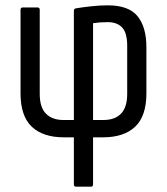

<svg xmlns="http://www.w3.org/2000/svg" viewBox="-20 -515 626 720"><path d="M265 185Q257 185 257 176V0H220Q141 0 99 -40Q57 -80 57 -165V-478Q57 -487 65 -487H121Q129 -487 129 -478V-163Q129 -112 152.5 -88.5Q176 -65 218 -65H257V-474Q257 -483 266 -484Q291 -488 323 -491.5Q355 -495 384 -495Q463 -495 496 -454Q529 -413 529 -338V-165Q529 -80 487 -40Q445 0 366 0H329V176Q329 185 321 185ZM329 -65H368Q411 -65 434 -89Q457 -113 457 -163V-343Q457 -392 438 -412Q419 -432 384 -432Q368 -432 355 -431Q342 -430 329 -428Z"/></svg>

Font: Sofia Sans Cond
Style: Regular
Weight: 400
Width: 3
Designer: Botio Nikoltchev, Ani Petrova
Foundry: lettersoup
Version: Version 4.100; ttfautohint (v1.8.3)